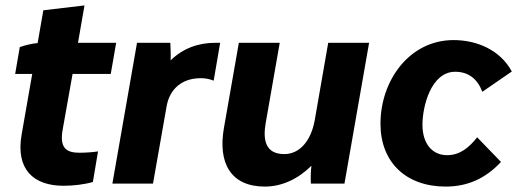

<svg xmlns="http://www.w3.org/2000/svg" viewBox="-20 -678 1911 709"><path d="M215 8C250 8 293 3 323 -6L342 -119C326 -116 295 -114 274 -114C230 -114 199 -127 211 -197L248 -405H389L409 -520H268L292 -658L140 -640L119 -519C96 -517 69 -510 53 -504L36 -405H99L60 -182C37 -52 104 8 215 8Z M395 0H545L595 -284C606 -351 655 -393 731 -389C746 -388 759 -384 769 -380L793 -520H776C711 -520 655 -499 610 -455C611 -475 610 -496 609 -520H486Z M958 11C1022 11 1082 -18 1130 -66C1127 -44 1127 -15 1128 0H1252L1343 -520H1192L1142 -233C1128 -157 1086 -109 1030 -109C958 -109 951 -164 961 -223L1013 -520H862L807 -206C784 -76 832 11 958 11Z M1626 11C1708 11 1774 -20 1830 -80L1742 -171C1713 -134 1679 -105 1631 -105C1575 -105 1540 -149 1540 -217C1540 -286 1572 -413 1661 -413C1711 -413 1744 -385 1761 -339L1870 -414C1827 -494 1740 -530 1655 -530C1492 -530 1385 -381 1385 -221C1385 -79 1479 11 1626 11Z"/></svg>

Font: Fixel Text 20240404
Style: Bold Italic
Weight: 700
Width: 4
Italic angle: -10°
Designer: AlfaBravo + MacPaw
Foundry: Kyrylo Tkachov, Marchela Mozhyna, Serhii Makarenko, Maria Weinstein, Zakhar Kryvoshyya
Version: Version 1.211;Glyphs 3.2 (3225)